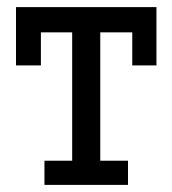

<svg xmlns="http://www.w3.org/2000/svg" viewBox="-20 -520 485 540"><path d="M105 -68H183V-429H95V-336H25V-500H420V-336H352V-429H262V-68H340V0H105Z"/></svg>

Font: Kelly Slab
Style: Regular
Weight: 400
Designer: Denis Masharov
Foundry: Denis Masharov
Version: Version 1.001